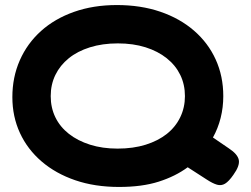

<svg xmlns="http://www.w3.org/2000/svg" viewBox="-20 -720 994 761"><path d="M887 -132Q922 -109 926.5 -86Q931 -63 905 -27Q887 -1 872 8Q857 17 840 12Q823 7 800 -8L724 -57Q675 -21 609 0Q543 21 452 21Q356 21 278.5 -5.5Q201 -32 145 -80Q89 -128 59 -193Q29 -258 29 -335Q29 -414 58.5 -481Q88 -548 142.5 -597Q197 -646 273.5 -673Q350 -700 443 -700Q538 -700 615.5 -673.5Q693 -647 749 -598.5Q805 -550 835 -484Q865 -418 865 -339Q865 -294 854.5 -252.5Q844 -211 824 -175ZM446 -131Q508 -131 557.5 -146.5Q607 -162 641.5 -189.5Q676 -217 694.5 -255.5Q713 -294 713 -339Q713 -385 694.5 -423Q676 -461 641 -489Q606 -517 557 -532.5Q508 -548 447 -548Q386 -548 336.5 -532.5Q287 -517 252.5 -489Q218 -461 199.5 -423Q181 -385 181 -339Q181 -293 199.5 -255Q218 -217 253 -189.5Q288 -162 337 -146.5Q386 -131 446 -131Z"/></svg>

Font: Fredoka SemiExpanded SemiBold
Style: Regular
Weight: 600
Width: 6
Designer: Ben Nathan
Foundry: Milena B. Brandão, Ben Nathan
Version: Version 2.001